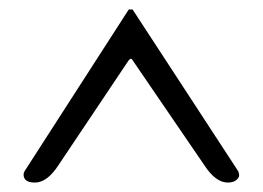

<svg xmlns="http://www.w3.org/2000/svg" viewBox="-20 -629 557 407"><path d="M30 -259Q30 -262 32 -266L253 -609H261L485 -266Q487 -260 487 -258Q487 -252 480.5 -247Q474 -242 463 -242Q437 -242 413 -279L262 -500Q259 -505 257 -504.5Q255 -504 252 -500L104 -279Q80 -242 54 -242Q30 -242 30 -259Z"/></svg>

Font: EB Garamond ExtraBold
Style: Regular
Weight: 800
Designer: Georg Duffner and Octavio Pardo
Foundry: Georg Duffner
Version: Version 1.000